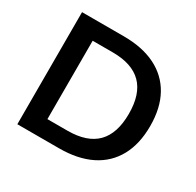

<svg xmlns="http://www.w3.org/2000/svg" viewBox="-153 -876 1067 1046"><g transform="rotate(30 381.0 -352.5)"><path d="M77 0V-705H339Q457 -705 539.5 -664Q622 -623 665.5 -544.5Q709 -466 709 -353Q709 -240 665.5 -161Q622 -82 539.5 -41Q457 0 339 0ZM205 -106H331Q454 -106 514.5 -167.5Q575 -229 575 -353Q575 -477 514 -538Q453 -599 331 -599H205Z"/></g></svg>

Font: Nunito Sans 12pt ExtraLight
Style: Bold
Weight: 700
Version: Version 3.101;gftools[0.9.27]